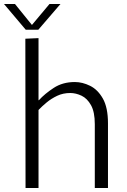

<svg xmlns="http://www.w3.org/2000/svg" viewBox="-52 -942 634 962"><path d="M75 -748 141 -751V-440H143Q172 -472 217 -501.5Q262 -531 323 -531Q361 -531 399.5 -512Q438 -493 463.5 -448Q489 -403 489 -324V0H423V-320Q423 -381 404 -415Q385 -449 356.5 -462.5Q328 -476 300 -476Q264 -476 234.5 -462Q205 -448 181.5 -428.5Q158 -409 141 -391V0H76ZM77 -793 -32 -922H23L108 -817L196 -922H251L140 -793Z"/></svg>

Font: Murecho Light
Style: Regular
Weight: 300
Designer: Neil Summerour
Foundry: Positype
Version: Version 1.010; ttfautohint (v1.8.3)